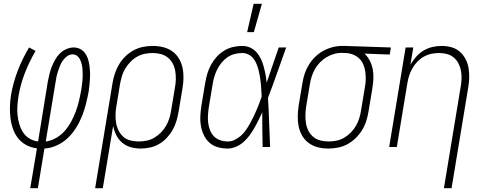

<svg xmlns="http://www.w3.org/2000/svg" viewBox="-20 -768 2540 1003"><path d="M138 215 173 7Q142 3 117 -10.5Q92 -24 74.5 -46Q57 -68 47.5 -95.5Q38 -123 34.5 -152.5Q31 -182 32 -212.5Q33 -243 38 -274Q49 -337 73 -399.5Q97 -462 132 -520L166 -502Q133 -446 110 -387Q87 -328 77 -268Q73 -243 71 -217.5Q69 -192 71.5 -167.5Q74 -143 81 -119.5Q88 -96 100.5 -76.5Q113 -57 133.5 -44.5Q154 -32 179 -29L230 -343Q234 -362 238.5 -381.5Q243 -401 250.5 -419.5Q258 -438 268 -456Q278 -474 292.5 -488.5Q307 -503 326.5 -511.5Q346 -520 365 -520Q383 -520 398 -512.5Q413 -505 423 -492Q433 -479 438.5 -463Q444 -447 446.5 -430Q449 -413 450 -395.5Q451 -378 450 -360.5Q449 -343 447.5 -325Q446 -307 443 -289Q437 -257 429 -225Q421 -193 408.5 -161.5Q396 -130 377.5 -100.5Q359 -71 334 -47Q309 -23 277 -8.5Q245 6 212 8L178 215ZM219 -29Q246 -32 272.5 -47Q299 -62 318.5 -84.5Q338 -107 352 -133Q366 -159 376 -186Q386 -213 392.5 -240.5Q399 -268 404 -296Q406 -309 408 -323Q410 -337 411 -350.5Q412 -364 412 -378Q412 -392 411 -405.5Q410 -419 407 -432Q404 -445 398.5 -456.5Q393 -468 383 -476Q373 -484 359 -484Q344 -484 331 -474.5Q318 -465 308.5 -452Q299 -439 293.5 -424.5Q288 -410 283 -395.5Q278 -381 275 -366.5Q272 -352 270 -337Z M477 215 568 -335Q572 -360 580.5 -385Q589 -410 602.5 -432.5Q616 -455 635.5 -474Q655 -493 678.5 -505.5Q702 -518 727.5 -523Q753 -528 778 -528Q806 -528 832.5 -521.5Q859 -515 880 -500Q901 -485 914.5 -462.5Q928 -440 933.5 -414Q939 -388 938.5 -360Q938 -332 933 -305L913 -185Q909 -161 902 -137Q895 -113 882.5 -90.5Q870 -68 852 -48.5Q834 -29 811.5 -16Q789 -3 764.5 2.5Q740 8 716 8Q688 8 663 1Q638 -6 618.5 -22.5Q599 -39 587.5 -62Q576 -85 571 -110L517 215ZM704 -29Q724 -29 745 -33Q766 -37 785 -48Q804 -59 820 -75Q836 -91 847 -110Q858 -129 864.5 -149.5Q871 -170 874 -191L894 -311Q898 -332 898.5 -354Q899 -376 895.5 -397Q892 -418 882.5 -436Q873 -454 857 -467Q841 -480 820.5 -485.5Q800 -491 778 -491Q758 -491 737 -487Q716 -483 696.5 -472Q677 -461 661.5 -445Q646 -429 634.5 -410Q623 -391 617 -370.5Q611 -350 607 -329L588 -213Q584 -191 583.5 -169Q583 -147 586.5 -126Q590 -105 599.5 -86Q609 -67 624 -53.5Q639 -40 660.5 -34.5Q682 -29 704 -29Z M1170 8Q1143 8 1118 1Q1093 -6 1074.5 -22.5Q1056 -39 1045 -62Q1034 -85 1029.5 -110Q1025 -135 1026.5 -162Q1028 -189 1032 -215L1052 -335Q1056 -359 1063 -383Q1070 -407 1082 -429Q1094 -451 1111.5 -470.5Q1129 -490 1151 -503.5Q1173 -517 1197.5 -522.5Q1222 -528 1245 -528Q1268 -528 1287.5 -519Q1307 -510 1320.5 -494.5Q1334 -479 1343 -460Q1352 -441 1357.5 -420.5Q1363 -400 1367 -379Q1371 -358 1373 -336Q1389 -382 1404.5 -428Q1420 -474 1436 -520H1475Q1451 -454 1428 -388Q1405 -322 1380 -257Q1384 -193 1386 -128.5Q1388 -64 1391 0H1352Q1351 -45 1350.5 -90.5Q1350 -136 1350 -181Q1340 -160 1330 -139.5Q1320 -119 1308.5 -99Q1297 -79 1283.5 -60.5Q1270 -42 1252.5 -26.5Q1235 -11 1213 -1.5Q1191 8 1170 8ZM1171 -29Q1189 -29 1206.5 -37.5Q1224 -46 1239 -59.5Q1254 -73 1265 -89Q1276 -105 1285.5 -122Q1295 -139 1303.5 -156.5Q1312 -174 1319.5 -191.5Q1327 -209 1334 -227Q1341 -245 1347 -263Q1346 -281 1345 -298.5Q1344 -316 1342.5 -333Q1341 -350 1338 -367Q1335 -384 1331 -400.5Q1327 -417 1320.5 -433Q1314 -449 1304 -462Q1294 -475 1278.5 -483Q1263 -491 1245 -491Q1226 -491 1206 -486Q1186 -481 1169 -469.5Q1152 -458 1138 -441Q1124 -424 1115 -406Q1106 -388 1100 -368.5Q1094 -349 1091 -329L1071 -209Q1068 -189 1066.5 -168Q1065 -147 1067.5 -127Q1070 -107 1077 -88.5Q1084 -70 1097.5 -56Q1111 -42 1130.5 -35.5Q1150 -29 1171 -29ZM1271 -600 1305 -748H1348L1306 -600Z M1695 8Q1667 8 1641 1.5Q1615 -5 1594 -20Q1573 -35 1559.5 -57.5Q1546 -80 1540.5 -106Q1535 -132 1535.5 -160Q1536 -188 1540 -215L1560 -335Q1564 -360 1572 -384Q1580 -408 1594 -430.5Q1608 -453 1627 -471.5Q1646 -490 1669 -502.5Q1692 -515 1717 -521.5Q1742 -528 1766 -528H1781L2022 -520L2016 -483L1884 -488Q1901 -472 1912 -450.5Q1923 -429 1927.5 -405Q1932 -381 1930.5 -355.5Q1929 -330 1925 -305L1905 -185Q1901 -160 1893 -135Q1885 -110 1871 -87.5Q1857 -65 1837.5 -46Q1818 -27 1794.5 -14.5Q1771 -2 1745.5 3Q1720 8 1695 8ZM1696 -29Q1716 -29 1737 -33Q1758 -37 1777 -48Q1796 -59 1812 -75Q1828 -91 1839 -110Q1850 -129 1856.5 -149.5Q1863 -170 1866 -191L1886 -311Q1890 -331 1890.5 -351.5Q1891 -372 1888.5 -392Q1886 -412 1878.5 -430Q1871 -448 1857.5 -461.5Q1844 -475 1825.5 -482.5Q1807 -490 1787 -491H1775Q1772 -491 1769.5 -491.5Q1767 -492 1764 -492Q1744 -492 1724 -486Q1704 -480 1685.5 -469Q1667 -458 1651.5 -442Q1636 -426 1625.5 -407.5Q1615 -389 1608.5 -369Q1602 -349 1599 -329L1579 -209Q1576 -188 1575.5 -166Q1575 -144 1578.5 -123Q1582 -102 1591.5 -84Q1601 -66 1616.5 -53Q1632 -40 1653 -34.5Q1674 -29 1696 -29Z M2299 215 2386 -311Q2390 -332 2391 -353.5Q2392 -375 2388.5 -396Q2385 -417 2376 -435Q2367 -453 2351.5 -466.5Q2336 -480 2316 -485.5Q2296 -491 2274 -491Q2254 -491 2234 -487Q2214 -483 2195 -472.5Q2176 -462 2160.5 -446Q2145 -430 2134.5 -411.5Q2124 -393 2117.5 -373Q2111 -353 2108 -333L2053 0H2013L2099 -520H2139L2124 -430Q2137 -452 2154 -471.5Q2171 -491 2193 -504Q2215 -517 2239 -522.5Q2263 -528 2287 -528Q2314 -528 2339 -521Q2364 -514 2382.5 -497.5Q2401 -481 2412.5 -458.5Q2424 -436 2428 -410.5Q2432 -385 2431 -358Q2430 -331 2425 -305L2339 215Z"/></svg>

Font: Iosevka Extralight Oblique
Style: Regular
Weight: 200
Italic angle: -9°
Monospace: yes
Designer: Belleve Invis
Foundry: Belleve Invis
Version: Version 32.5.0; ttfautohint (v1.8.4)